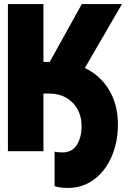

<svg xmlns="http://www.w3.org/2000/svg" viewBox="-20 -745 640 946"><path d="M561 -131Q561 -45 530.2 26.2Q499.5 97.5 443.5 139.2Q387.5 181 315 181Q295 181 277 178.5Q259 176 249 172V2Q262.5 6 289 6Q335 6 358.5 -30.8Q382 -67.5 382 -125Q382 -170.5 362 -206.8Q342 -243 306.2 -263.5Q270.5 -284 224 -284H194V0H19V-725H194V-440H225L383 -725H581L398 -410Q474.5 -373.5 517.8 -301.2Q561 -229 561 -131Z"/></svg>

Font: JuliaMono Black
Style: Regular
Weight: 900
Monospace: yes
Designer: cormullion
Foundry: corm
Version: Version 0.054; ttfautohint (v1.8.4)